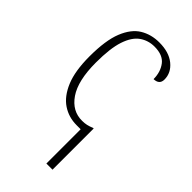

<svg xmlns="http://www.w3.org/2000/svg" viewBox="-243 -606 907 907"><g transform="rotate(45 210.5 -152.0)"><path d="M270 239V10H243Q190 10 148 -18Q106 -46 81 -106Q56 -166 56 -263Q56 -370 80.5 -431Q105 -492 147 -517.5Q189 -543 243 -543Q308 -543 346 -512Q384 -481 384 -436Q384 -402 346 -401Q346 -448 321.5 -480.5Q297 -513 241 -513Q199 -513 166.5 -490Q134 -467 116 -413Q98 -359 98 -264Q98 -143 139.5 -82.5Q181 -22 247 -23Q263 -23 276.5 -26Q290 -29 307 -36H311V239Z"/></g></svg>

Font: Noto Serif SemiCondensed ExtraLight
Style: Regular
Weight: 200
Width: 4
Designer: Monotype Design Team
Foundry: Monotype Imaging Inc.
Version: Version 2.014